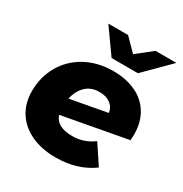

<svg xmlns="http://www.w3.org/2000/svg" viewBox="-177 -893 986 1036"><g transform="rotate(30 316.0 -375.0)"><path d="M620 -308Q620 -298 618 -274L216 -200Q227 -167 256.5 -151.5Q286 -136 336 -136Q371 -136 404.5 -147.5Q438 -159 465 -180L544 -61Q449 9 313 9Q227 9 161.5 -21.5Q96 -52 60.5 -107.5Q25 -163 25 -238Q25 -327 66.5 -398.5Q108 -470 182.5 -510.5Q257 -551 354 -551Q431 -551 491.5 -523.5Q552 -496 586 -441Q620 -386 620 -308ZM216 -301 444 -343Q438 -378 411.5 -397Q385 -416 344 -416Q292 -416 259.5 -384.5Q227 -353 216 -301ZM624 -759 472 -607H308L200 -759H323L398 -683L494 -759Z"/></g></svg>

Font: Montserrat Alternates ExtraBold
Style: Italic
Weight: 800
Italic angle: -11.3°
Designer: Julieta Ulanovsky
Foundry: Julieta Ulanovsky
Version: Version 7.200